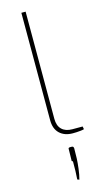

<svg xmlns="http://www.w3.org/2000/svg" viewBox="-144 -743 558 1045"><g transform="rotate(-15 135.0 -220.5)"><path d="M119 -700V-96Q119 -57 140 -36.5Q161 -16 199 -16H257L260 0Q254 2 242 3.5Q230 5 217.5 5.5Q205 6 196 6Q150 6 122.5 -20Q95 -46 95 -95V-700ZM170 75Q176 75 178.5 77.5Q181 80 182 86L181 144Q180 168 176 200.5Q172 233 165 259L154 255Q156 228 156.5 208Q157 188 157 153Q149 153 151 144L152 86Q151 80 153.5 77.5Q156 75 162 75Z"/></g></svg>

Font: Exo 2 Thin
Style: Regular
Weight: 250
Designer: Natanael Gama
Foundry: Natanael Gama
Version: Version 2.010